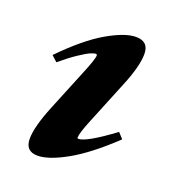

<svg xmlns="http://www.w3.org/2000/svg" viewBox="-90 -495 517 576"><g transform="rotate(20 168.5 -207.0)"><path d="M92.3 11.2Q53.2 11.2 53.2 -28.8Q53.2 -67.4 82 -137.7L133.8 -264.6Q156.7 -319.3 156.7 -331.5Q156.7 -335.9 152.8 -335.9Q147 -335.9 135.7 -331.1Q124.5 -326.2 101.3 -310.8Q78.1 -295.4 49.8 -271.5L31.7 -288.1Q101.1 -359.4 157.5 -392.1Q213.9 -424.8 249 -424.8Q289.6 -424.8 289.6 -384.8Q289.6 -345.7 261.7 -278.3L205.6 -140.6Q187 -95.2 187 -82Q187 -78.1 190.4 -78.1Q215.3 -78.1 298.3 -139.6L314.5 -121.6Q241.7 -52.7 184.6 -20.8Q127.4 11.2 92.3 11.2Z"/></g></svg>

Font: Elstob 18pt ExtraBold
Style: Italic
Weight: 800
Italic angle: -20°
Designer: Peter S. Baker
Version: Version 1.015